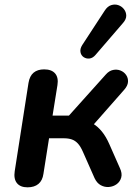

<svg xmlns="http://www.w3.org/2000/svg" viewBox="-20 -794 599 822"><path d="M98 8Q67 8 52.5 -10Q38 -28 43 -61L102 -439Q107 -469 124 -483Q141 -497 169 -497Q201 -497 216 -479.5Q231 -462 226 -430L205 -299H275L433 -475Q447 -491 464 -494.5Q481 -498 496 -492Q511 -486 520 -473Q529 -460 528 -443.5Q527 -427 512 -410L366 -244L333 -279Q358 -277 378.5 -264.5Q399 -252 416.5 -230.5Q434 -209 448 -177L493 -75Q504 -52 499 -34Q494 -16 479.5 -5.5Q465 5 446.5 6.5Q428 8 411.5 -1Q395 -10 385 -31L335 -144Q325 -167 313.5 -179.5Q302 -192 287.5 -197Q273 -202 253 -202H190L166 -50Q162 -21 144.5 -6.5Q127 8 98 8ZM389 -559Q377 -545 363 -543.5Q349 -542 338 -549.5Q327 -557 324.5 -571Q322 -585 332 -601L428 -748Q440 -767 456 -772Q472 -777 486.5 -772Q501 -767 510.5 -755Q520 -743 520.5 -727.5Q521 -712 507 -696Z"/></svg>

Font: Nunito ExtraLight
Style: Italic
Weight: 200
Italic angle: -9°
Designer: Vernon Adams
Foundry: Vernon Adams
Version: Version 3.602